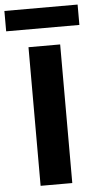

<svg xmlns="http://www.w3.org/2000/svg" viewBox="-84 -895 473 930"><g transform="rotate(-5 152.0 -429.5)"><path d="M330 -760H-26V-859H330ZM229 0H75V-674H229Z"/></g></svg>

Font: Hind Mysuru
Style: Bold
Weight: 700
Designer: Manushi Parikh, Hitesh Malaviya
Foundry: Indian Type Foundry
Version: Version 0.703;PS 1.0;hotconv 1.0.86;makeotf.lib2.5.63406